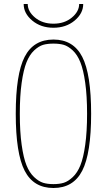

<svg xmlns="http://www.w3.org/2000/svg" viewBox="-20 -940 540 970"><path d="M104.5 -652.8Q149.4 -740.2 250 -740.2Q350.6 -740.2 395.5 -652.8Q440.4 -565.4 440.4 -365.2Q440.4 -165 395.5 -77.6Q350.6 9.8 250 9.8Q149.4 9.8 104.5 -77.6Q59.6 -165 59.6 -365.2Q59.6 -565.4 104.5 -652.8ZM379.9 -919.9H400.4Q400.4 -872.1 356.9 -835.9Q313.5 -799.8 250 -799.8Q186.5 -799.8 143.1 -835.9Q99.6 -872.1 99.6 -919.9H120.1Q120.1 -881.8 157.2 -851.1Q194.3 -820.3 250 -820.3Q305.7 -820.3 342.8 -851.1Q379.9 -881.8 379.9 -919.9ZM197.8 -16.6Q219.7 -9.8 250 -9.8Q280.3 -9.8 302.2 -16.6Q324.2 -23.4 347.7 -45.4Q371.1 -67.4 386.2 -105Q401.4 -142.6 410.6 -208.5Q419.9 -274.4 419.9 -365.2Q419.9 -456.1 410.6 -521.5Q401.4 -586.9 386.2 -625Q371.1 -663.1 347.7 -685.1Q324.2 -707 302.2 -713.4Q280.3 -719.7 250 -719.7Q219.7 -719.7 197.8 -713.4Q175.8 -707 152.3 -685.1Q128.9 -663.1 113.8 -625Q98.6 -586.9 89.4 -521.5Q80.1 -456.1 80.1 -365.2Q80.1 -274.4 89.4 -208.5Q98.6 -142.6 113.8 -105Q128.9 -67.4 152.3 -45.4Q175.8 -23.4 197.8 -16.6Z"/></svg>

Font: Mgen+ 1mn thin
Style: Regular
Weight: 100
Designer: [Source Han Sans]
Ryoko NISHIZUKA  (kana & ideographs); Paul D. Hunt (Latin, Greek & Cyrillic); Wenlong ZHANG  (bopomofo
Version: Version 1.059.20150602